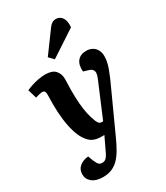

<svg xmlns="http://www.w3.org/2000/svg" viewBox="-248 -901 1062 1231"><g transform="rotate(-30 283.5 -285.0)"><path d="M331 57Q314 94 296 125.5Q278 157 256 180.5Q234 204 205 217Q176 230 137 230Q86 230 57.5 207Q29 184 29 149Q29 112 55 91Q81 70 119 67L132 102Q139 118 145 128.5Q151 139 158.5 143.5Q166 148 177 148Q191 148 200.5 142Q210 136 219 121.5Q228 107 238 84L278 0H257Q218 0 193 -13Q168 -26 146 -60Q129 -87 116.5 -128Q104 -169 97.5 -222.5Q91 -276 91 -340Q91 -351 91.5 -362.5Q92 -374 92 -386.5Q92 -399 92 -409Q92 -425 86.5 -431.5Q81 -438 69 -438Q62 -438 47 -434.5Q32 -431 19 -426L-1 -492Q14 -499 37.5 -507Q61 -515 88.5 -520.5Q116 -526 142 -526Q194 -526 216.5 -501Q239 -476 239 -438Q239 -426 238.5 -412.5Q238 -399 237.5 -383Q237 -367 237 -346Q237 -296 240.5 -254.5Q244 -213 251.5 -177.5Q259 -142 272 -110Q278 -97 283 -90.5Q288 -84 294 -82Q300 -80 306 -80H315L421 -331Q431 -354 432 -369.5Q433 -385 425 -395Q417 -405 397 -411L363 -421Q358 -469 380 -497.5Q402 -526 447 -526Q470 -526 489 -516Q508 -506 519.5 -486Q531 -466 531 -437Q531 -419 527 -398Q523 -377 514 -352Q505 -327 492 -296.5Q479 -266 460 -226ZM326 -767Q337 -783 350 -791.5Q363 -800 380 -800Q409 -800 425.5 -775.5Q442 -751 438 -705L246 -579L213 -613Z"/></g></svg>

Font: Literata
Style: Bold Italic
Weight: 700
Italic angle: -2°
Designer: Latin by Veronika Burian and Jose Scaglione. Greek by Irene Vlachou. Cyrillic by Vera Evstafieva
Foundry: TypeTogether
Version: Version 3.103;gftools[0.9.29]